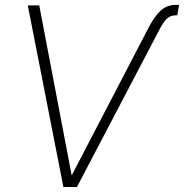

<svg xmlns="http://www.w3.org/2000/svg" viewBox="-20 -749 737 769"><path d="M575.7 -639.2Q599.1 -684.6 624 -707Q648.9 -729.5 685.1 -729.5H697.3L689.9 -687.5H684.1Q662.1 -687.5 648.7 -674.6Q635.3 -661.6 620.6 -634.3L288.1 0H233.9L91.3 -727.5H137.2L267.1 -46.4Z"/></svg>

Font: Inter 28pt ExtraLight
Style: Italic
Weight: 250
Italic angle: -9.3988°
Designer: Rasmus Andersson
Foundry: rsms
Version: Version 4.001;git-66647c0bb